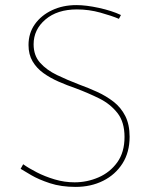

<svg xmlns="http://www.w3.org/2000/svg" viewBox="-20 -726 591 754"><path d="M447 -652Q419 -664 374 -676.5Q329 -689 282 -689Q205 -689 158.5 -649.5Q112 -610 112 -552Q112 -508 137.5 -479.5Q163 -451 203.5 -431.5Q244 -412 291 -394Q327 -381 362 -365Q397 -349 426 -326.5Q455 -304 472 -270.5Q489 -237 489 -189Q489 -128 461 -84Q433 -40 385 -16Q337 8 277 8Q220 8 176 -6.5Q132 -21 103 -38Q74 -55 61 -63L71 -81Q92 -66 124 -49.5Q156 -33 194.5 -21.5Q233 -10 273 -10Q322 -10 367 -29.5Q412 -49 440.5 -88.5Q469 -128 469 -188Q469 -247 441 -282.5Q413 -318 369.5 -339.5Q326 -361 278 -379Q243 -391 210 -405.5Q177 -420 150.5 -439Q124 -458 108 -485Q92 -512 92 -549Q92 -596 117 -631Q142 -666 184.5 -686Q227 -706 280 -706Q318 -706 368.5 -695Q419 -684 455 -667Z"/></svg>

Font: Josefin Sans Thin Thin
Style: Regular
Weight: 250
Version: Version 2.001